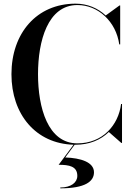

<svg xmlns="http://www.w3.org/2000/svg" viewBox="-20 -780 730 1048"><path d="M402 180C402 216 368 243.5 309 243.5V248C445 248 493 210.5 493 160.5C493 104.5 420 82.5 336 79.5L387.5 10C389 10 391 10 392.5 10C467.5 10 529.5 -16 574 -59.5L642 0H646V-212.5H641C626.5 -96.5 539.5 2.5 402.5 2.5C241 2.5 187.5 -193 187.5 -375C187.5 -557 241 -752.5 402.5 -752.5C515.5 -752.5 613.5 -662.5 631 -537.5H636V-750H632L557 -695.5C514 -736 457 -760 392.5 -760C179.5 -760 42.5 -598 42.5 -375C42.5 -156 175 4 381.5 10L300 119.5C357.5 119.5 402 127.5 402 180Z"/></svg>

Font: Bodoni* 36pt Medium
Style: Regular
Weight: 500
Version: Version 2.3